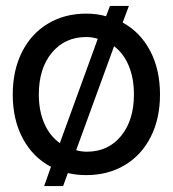

<svg xmlns="http://www.w3.org/2000/svg" viewBox="-20 -578 584 648"><path d="M338 -523 351 -558H415L394 -502Q454 -469 487 -406Q520 -343 520 -259Q520 -178 489 -116.5Q458 -55 401.5 -21Q345 13 271 13Q237 13 209 6L193 50H129L152 -15Q91 -47 57 -110.5Q23 -174 23 -259Q23 -340 54 -402Q85 -464 141.5 -498Q198 -532 271 -532Q308 -532 338 -523ZM182 -95 310 -447Q292 -453 271 -453Q199 -453 155 -400Q111 -347 111 -259Q111 -204 129.5 -161.5Q148 -119 182 -95ZM273 -66Q345 -66 388.5 -119Q432 -172 432 -259Q432 -314 414.5 -356Q397 -398 365 -422L237 -71Q255 -66 273 -66Z"/></svg>

Font: Non Bureau
Style: Regular
Weight: 400
Designer: Jona Saucedo
Foundry: Non Foundry
Version: Version 1.000; ttfautohint (v1.8.4)